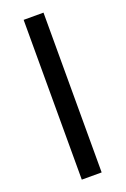

<svg xmlns="http://www.w3.org/2000/svg" viewBox="-141 -767 532 813"><g transform="rotate(-20 124.5 -360.0)"><path d="M79.5 0V-720H169V0Z"/></g></svg>

Font: Vela Sans Med
Style: Regular
Weight: 500
Designer: Principal design: Mikhail Sharanda - project Manrope.
Design modification: Ravid Balaliev
Foundry: Mikhail Sharanda
Version: Version 1.001